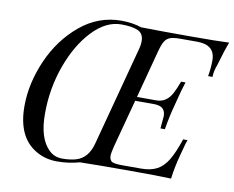

<svg xmlns="http://www.w3.org/2000/svg" viewBox="-80 -826 1152 944"><g transform="rotate(10 496.5 -354.0)"><path d="M567.9 -639.2Q567.9 -677.7 539.1 -690.9Q510.3 -704.1 455.6 -704.1Q379.4 -704.1 311.5 -632.3Q243.7 -560.5 202.6 -446.5Q161.6 -332.5 161.6 -207.5Q161.1 -83 217.8 -29.3Q244.1 -3.9 283.7 -3.9Q323.2 -3.9 352.5 -12.7Q411.1 -30.3 430.7 -106L562.5 -602.1Q567.9 -621.6 567.9 -639.2ZM580.6 -22.9H673.3Q721.7 -22.9 752.9 -39.6Q784.2 -56.2 806.9 -93.8Q829.6 -131.3 852.5 -200.2H874.5Q868.2 -185.1 860.4 -153.3L853.5 -127.9Q834.5 -58.1 827.6 0Q762.7 -2.9 612.1 -2.9Q461.4 -2.9 372.6 -1Q318.8 14.2 260.7 14.2Q202.1 14.6 154.3 -13.7Q55.7 -71.3 55.7 -226.1Q55.7 -339.4 106.2 -455.1Q156.7 -570.8 247.6 -646.5Q338.4 -722.2 452.6 -722.2Q508.3 -722.2 553.7 -707Q646.5 -705.1 791 -705.1Q935.5 -705.1 992.7 -708Q977.5 -668.5 958.5 -603L954.6 -589.8Q941.4 -555.7 941.4 -527.8H919.4Q926.8 -569.3 926.8 -607.4Q926.8 -684.6 838.4 -685.1H755.4Q720.7 -685.1 703.4 -679.2Q686 -673.3 675.5 -656.5Q665 -639.6 655.3 -602.1L592.8 -366.2H690.4Q740.2 -366.2 767.6 -418Q779.3 -440.4 793.5 -478H815.4Q801.8 -436.5 788.1 -380.9L781.7 -356Q768.1 -308.6 755.4 -233.9H733.4L738.8 -295.9Q738.8 -317.9 727.5 -331.1Q716.3 -344.2 686.5 -346.2H587.4L523.4 -106Q515.1 -73.7 515.1 -58.3Q515.1 -43 524.2 -33Q533.2 -22.9 580.6 -22.9Z"/></g></svg>

Font: PlayfairDisplaySC-Italic
Style: Italic
Weight: 400
Italic angle: -14°
Designer: Claus Eggers Sørensen
Foundry: Claus Eggers Sørensen
Version: Version 1.004;PS 001.004;hotconv 1.0.70;makeotf.lib2.5.58329